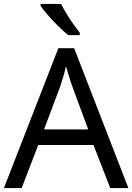

<svg xmlns="http://www.w3.org/2000/svg" viewBox="-20 -964 679 984"><path d="M545 0 459 -221H176L91 0H0L279 -717H360L638 0ZM352 -517Q349 -525 342 -546Q335 -567 328.5 -589.5Q322 -612 318 -624Q311 -593 302 -563.5Q293 -534 287 -517L206 -301H432ZM293 -944Q304 -922 320.5 -894.5Q337 -867 355.5 -841Q374 -815 389 -796V-784H330Q307 -802 278 -830.5Q249 -859 224.5 -887.5Q200 -916 188 -934V-944Z"/></svg>

Font: Noto Sans Thai Looped
Style: Regular
Weight: 400
Designer: Sasikarn Vongin, Ben Mitchell
Foundry: The Fontpad Ltd
Version: Version 1.001; ttfautohint (v1.8.4.7-5d5b)